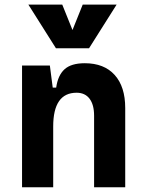

<svg xmlns="http://www.w3.org/2000/svg" viewBox="-20 -796 626 816"><path d="M379.9 0V-304.2Q379.9 -351.1 360.6 -376.5Q341.3 -401.9 305.5 -401.9Q206.1 -401.9 206.1 -258.3L175.8 -423.8H218.8Q226.1 -476.1 254.4 -501.7Q282.7 -527.3 340.3 -527.3Q422.4 -527.3 467.3 -477.5Q512.2 -427.7 512.2 -336.9V0ZM73.7 0V-517.6H191.9L206.1 -408.2V0ZM217.8 -590.8 100.6 -776.4H244.6L293 -656.2H283.2L331.5 -776.4H475.6L358.4 -590.8Z"/></svg>

Font: Cascadia Mono
Style: Regular
Weight: 400
Monospace: yes
Designer: Aaron Bell
Foundry: Saja Typeworks
Version: Version 2102.003